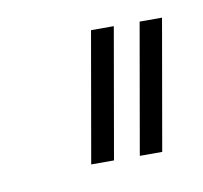

<svg xmlns="http://www.w3.org/2000/svg" viewBox="-37 -713 263 249"><g transform="rotate(-10 95.0 -589.0)"><path d="M130 -503.5H159.5L189.5 -675H160ZM66 -503.5H96L126 -675H96Z"/></g></svg>

Font: Anybody SemiExpanded ExtraLight
Style: Italic
Weight: 250
Width: 6
Italic angle: -10°
Version: Version 1.113;gftools[0.9.25]